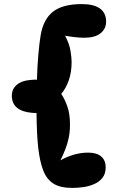

<svg xmlns="http://www.w3.org/2000/svg" viewBox="-20 -815 565 941"><path d="M335 106Q274 106 240.5 84Q207 62 191 18Q175 -25 167.5 -89.5Q160 -154 159 -261Q154 -261 148.5 -261.5Q143 -262 137 -262Q89 -266 63.5 -287Q38 -308 38 -346Q38 -379 62.5 -399.5Q87 -420 128 -423Q138 -424 146.5 -424.5Q155 -425 161 -424Q163 -491 168 -548Q173 -605 179 -641Q192 -720 239.5 -757.5Q287 -795 381 -795Q439 -795 469.5 -773.5Q500 -752 500 -709Q500 -674 473 -652Q446 -630 392 -630Q373 -630 346.5 -633Q320 -636 299 -640Q320 -600 325.5 -566Q331 -532 331 -511Q331 -461 317 -421Q303 -381 280 -355Q296 -332 309.5 -295Q323 -258 323 -205Q323 -168 316.5 -138Q310 -108 299.5 -81.5Q289 -55 276 -29Q305 -46 340.5 -56.5Q376 -67 412 -67Q454 -67 476 -48Q498 -29 498 5Q498 36 482.5 56Q467 76 442 87Q417 98 389 102Q361 106 335 106Z"/></svg>

Font: DynaPuff Medium
Style: Regular
Weight: 500
Version: Version 2.000